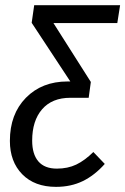

<svg xmlns="http://www.w3.org/2000/svg" viewBox="-20 -708 483 740"><path d="M442.9 -688 432.1 -619.1H186L330.1 -392.1L321.8 -331.1H251Q180.7 -331.1 142.3 -286.9Q104 -242.7 104 -166Q104 -113.8 127.9 -85.9Q151.9 -58.1 199.2 -58.1Q241.2 -58.1 273.9 -73.7Q306.6 -89.4 339.8 -122.1L383.8 -76.2Q344.7 -32.2 299.1 -10Q253.4 12.2 195.8 12.2Q113.3 12.2 65.7 -36.4Q18.1 -85 18.1 -165Q18.1 -268.1 79.8 -331.1Q141.6 -394 240.2 -394H251L102.1 -620.1L111.8 -688Z"/></svg>

Font: Fira Sans Compressed Book
Style: Italic
Weight: 350
Width: 3
Italic angle: -8°
Designer: Carrois Corporate & Edenspiekermann AG
Foundry: Carrois Corporate GbR & Edenspiekermann AG
Version: Version 4.203;PS 004.203;hotconv 1.0.88;makeotf.lib2.5.64775